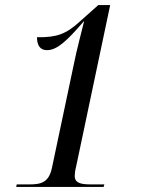

<svg xmlns="http://www.w3.org/2000/svg" viewBox="-20 -738 562 758"><path d="M44 0H389L392 -10H340C299 -10 275 -15 275 -44C275 -52 277 -68 280 -78L415 -718H368L294 -652C240 -603 204 -590 126 -591C126 -560 138 -540 165 -540C205 -540 243 -575 311 -654H312C301 -607 284 -548 271 -482L185 -75C173 -19 144 -10 97 -10H46Z"/></svg>

Font: Noto Serif Display SemiCondensed
Style: Italic
Weight: 400
Width: 4
Italic angle: -12°
Designer: Monotype Design Team
Foundry: Monotype Imaging Inc.
Version: Version 2.009